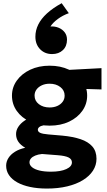

<svg xmlns="http://www.w3.org/2000/svg" viewBox="-20 -926 652 1172"><path d="M266.5 225Q209.5 225 163.8 215.2Q118 205.5 85.2 187.2Q52.5 169 35 143.2Q17.5 117.5 17.5 85.5Q17.5 60.5 31.5 38.5Q45.5 16.5 71.5 0.2Q97.5 -16 134 -24Q105.5 -40.5 91.8 -61Q78 -81.5 78 -107.5Q78 -131 92 -152.2Q106 -173.5 131 -190.2Q156 -207 189.5 -216.8Q223 -226.5 262.5 -226L292 -164.5Q264 -164.5 246 -161Q228 -157.5 219.5 -150.2Q211 -143 211 -134Q211 -122 225.2 -115.2Q239.5 -108.5 274.5 -105.5L361.5 -98Q425 -92 471.5 -76.5Q518 -61 543.5 -32Q569 -3 569 43Q569 82.5 547.5 115.8Q526 149 486.2 173.5Q446.5 198 390.8 211.5Q335 225 266.5 225ZM290.5 122Q350 122 384.5 106.2Q419 90.5 419 65.5Q419 45.5 398.5 35.2Q378 25 333.5 21.5L236.5 14Q212 16.5 194.8 23.8Q177.5 31 168.8 41.5Q160 52 160 65Q160 82 176 95Q192 108 221.2 115Q250.5 122 290.5 122ZM283 -159Q215 -159 163.2 -183.2Q111.5 -207.5 82.2 -249Q53 -290.5 53 -342.5Q53 -393 82.8 -434.5Q112.5 -476 164.5 -500.5Q216.5 -525 283 -525Q349 -525 400.8 -500.8Q452.5 -476.5 482.2 -435.2Q512 -394 512 -342.5Q512 -291.5 482.8 -249.8Q453.5 -208 402 -183.5Q350.5 -159 283 -159ZM283 -270Q309 -270 329.8 -279.2Q350.5 -288.5 362.5 -304.8Q374.5 -321 374.5 -342.5Q374.5 -374.5 348.2 -394.8Q322 -415 283 -415Q256.5 -415 235.8 -405.5Q215 -396 203 -379.8Q191 -363.5 191 -342.5Q191 -310.5 217.2 -290.2Q243.5 -270 283 -270ZM359.5 -387.5 297.5 -494 599.5 -510V-380ZM298 -596Q253.5 -596 224.8 -625.5Q196 -655 196 -702Q196 -740.5 213.5 -776Q231 -811.5 266.5 -844Q302 -876.5 356.5 -906.5L400 -845.5Q363.5 -832.5 333.5 -810.5Q303.5 -788.5 288 -764.5Q315.5 -766 338.2 -756.5Q361 -747 375 -728.5Q389 -710 389 -684Q389 -644 363.8 -620Q338.5 -596 298 -596Z"/></svg>

Font: Geologica Cursive
Style: Bold
Weight: 700
Designer: Sindre Bremnes, Frode Helland
Foundry: Monokrom Skriftforlag AS
Version: Version 1.010;gftools[0.9.28]